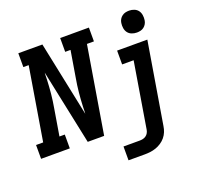

<svg xmlns="http://www.w3.org/2000/svg" viewBox="-163 -927 1372 1319"><g transform="rotate(-20 523.0 -267.5)"><path d="M-4 0V-101H48L136 -634H97V-735H273L387 -187Q387 -191 387.5 -194.5Q388 -198 388 -202L389 -239Q391 -289 396 -340Q401 -391 410 -441L442 -634H403V-735H613V-634H562L457 0H337L222 -548Q222 -544 221.5 -540.5Q221 -537 221 -533L220 -496Q218 -446 213 -395Q208 -344 199 -294L167 -101H206V0ZM557 215V114H676Q687 114 699 111.5Q711 109 721.5 101.5Q732 94 738 83Q744 72 746 60L825 -419H741V-520H962L863 76Q860 97 852 117Q844 137 830 154Q816 171 797 183.5Q778 196 757.5 203Q737 210 716.5 212.5Q696 215 676 215ZM912 -590Q892 -590 874.5 -597Q857 -604 846.5 -618Q836 -632 833 -651Q830 -670 833 -689Q835 -703 842 -715Q849 -727 860.5 -735.5Q872 -744 885 -747Q898 -750 912 -750Q931 -750 948.5 -743Q966 -736 976.5 -722Q987 -708 990 -689Q993 -670 990 -651Q988 -637 981 -625Q974 -613 963 -604.5Q952 -596 938.5 -593Q925 -590 912 -590Z"/></g></svg>

Font: Iosevka Etoile Oblique
Style: Bold
Weight: 700
Italic angle: -9°
Designer: Belleve Invis
Foundry: Belleve Invis
Version: Version 15.5.2; ttfautohint (v1.8.4)